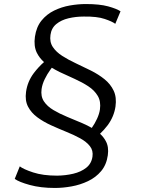

<svg xmlns="http://www.w3.org/2000/svg" viewBox="-20 -837 703 951"><path d="M514 -68Q507.5 -21 481 10.5Q454.5 42 416 60.2Q377.5 78.5 334.8 86.2Q292 94 252 94Q181 94 127.5 79.2Q74 64.5 53 49L78 -13Q95.5 1 144 17Q192.5 33 263 33Q304.5 32.5 342.8 23.5Q381 14.5 407 -6Q433 -26.5 438 -61Q442.5 -91.5 425.2 -113.2Q408 -135 377 -152Q346 -169 308.2 -184.2Q270.5 -199.5 233 -216.5Q195.5 -233.5 165.2 -255.8Q135 -278 119 -308.5Q103 -339 109 -382Q116 -433 147.5 -475Q171 -506 198 -529.5Q175 -550 162 -576.5Q146.5 -609 153 -655Q160 -703.5 185.5 -735Q211 -766.5 247.8 -784.5Q284.5 -802.5 325.8 -809.8Q367 -817 405 -817Q473.5 -817 515.5 -805.5Q557.5 -794 577 -781L551 -719Q536 -730.5 498.2 -743.2Q460.5 -756 395 -755Q355.5 -755 319.5 -746.5Q283.5 -738 259 -718Q234.5 -698 230 -664Q225 -629 241.8 -604Q258.5 -579 288.8 -559.8Q319 -540.5 356.2 -523.2Q393.5 -506 430.8 -487.2Q468 -468.5 497.8 -444.5Q527.5 -420.5 543 -387.8Q558.5 -355 552 -309Q544.5 -259 513.5 -217Q496 -194 475.5 -174.5Q493 -158.5 503.5 -139Q520 -110 514 -68ZM435 -204Q450 -225.5 461 -249.5Q472 -273.5 475 -295Q480.5 -334.5 464.2 -362Q448 -389.5 417.5 -409.5Q387 -429.5 349.8 -446.2Q312.5 -463 275 -480.5Q255 -490.5 236.5 -501.5Q233 -496.5 229 -491Q214 -470.5 201.8 -445.5Q189.5 -420.5 186 -396Q181 -360 197.5 -335Q214 -310 244.8 -291.8Q275.5 -273.5 313.2 -258Q351 -242.5 388.5 -226.5Q413 -216 434.5 -203.5Z"/></svg>

Font: Koeln Type Sans Light
Style: Italic
Weight: 300
Italic angle: -7.5°
Designer: Eben Sorkin
Foundry: Eben Sorkin
Version: Version 2.001